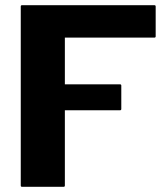

<svg xmlns="http://www.w3.org/2000/svg" viewBox="-20 -720 638 740"><path d="M230 -395H442.5Q447.5 -395 447.5 -390V-300Q447.5 -295 442.5 -295H230V-5Q230 0 225 0H65Q60 0 60 -5V-695Q60 -700 65 -700H575Q580 -700 580 -695V-580Q580 -575 575 -575H230Z"/></svg>

Font: MFEK Sans
Style: Bold
Weight: 700
Designer: Owen Earl
Foundry: indestructible type*
Version: Version 0.001; ttfautohint (v1.8.4.7-5d5b)